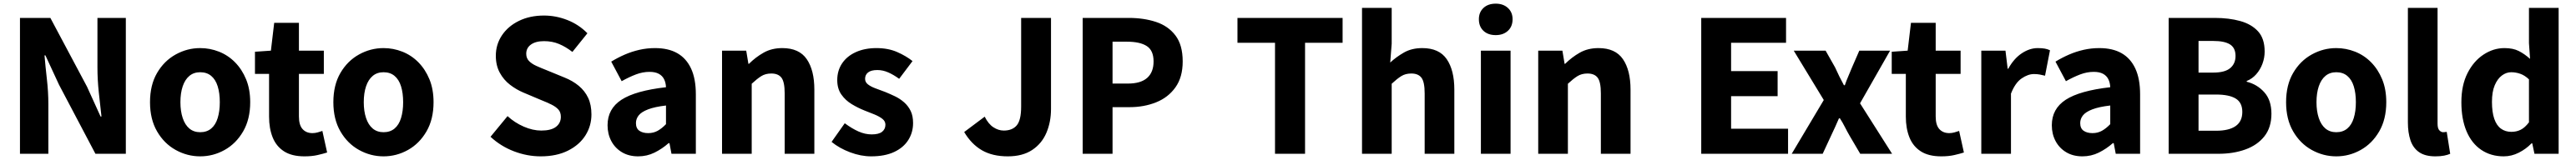

<svg xmlns="http://www.w3.org/2000/svg" viewBox="-20 -841 14064 875"><path d="M89 0V-743H255L455 -367L529 -204H534Q527 -263 519.5 -334.5Q512 -406 512 -472V-743H667V0H501L302 -378L228 -538H223Q228 -478 236 -408Q244 -338 244 -272V0Z M1073 14Q1002 14 939 -21Q876 -56 837.5 -122.5Q799 -189 799 -282Q799 -376 837.5 -442Q876 -508 939 -543Q1002 -578 1073 -578Q1126 -578 1175.5 -558.5Q1225 -539 1263 -500.5Q1301 -462 1323.5 -407.5Q1346 -353 1346 -282Q1346 -189 1307.5 -122.5Q1269 -56 1206.5 -21Q1144 14 1073 14ZM1073 -118Q1109 -118 1133 -138Q1157 -158 1168.5 -195.5Q1180 -233 1180 -282Q1180 -332 1168.5 -369Q1157 -406 1133 -426Q1109 -446 1073 -446Q1038 -446 1014 -426Q990 -406 977.5 -369Q965 -332 965 -282Q965 -233 977.5 -195.5Q990 -158 1014 -138Q1038 -118 1073 -118Z M1642 14Q1573 14 1530.5 -13.5Q1488 -41 1468.5 -90Q1449 -139 1449 -203V-437H1372V-558L1459 -564L1477 -716H1612V-564H1748V-437H1612V-204Q1612 -157 1632 -135Q1652 -113 1686 -113Q1700 -113 1714.5 -117Q1729 -121 1740 -125L1766 -7Q1744 0 1713.5 7Q1683 14 1642 14Z M2074 14Q2003 14 1940 -21Q1877 -56 1838.5 -122.5Q1800 -189 1800 -282Q1800 -376 1838.5 -442Q1877 -508 1940 -543Q2003 -578 2074 -578Q2127 -578 2176.5 -558.5Q2226 -539 2264 -500.5Q2302 -462 2324.5 -407.5Q2347 -353 2347 -282Q2347 -189 2308.5 -122.5Q2270 -56 2207.5 -21Q2145 14 2074 14ZM2074 -118Q2110 -118 2134 -138Q2158 -158 2169.5 -195.5Q2181 -233 2181 -282Q2181 -332 2169.5 -369Q2158 -406 2134 -426Q2110 -446 2074 -446Q2039 -446 2015 -426Q1991 -406 1978.5 -369Q1966 -332 1966 -282Q1966 -233 1978.5 -195.5Q1991 -158 2015 -138Q2039 -118 2074 -118Z M2932 14Q2858 14 2786 -13.5Q2714 -41 2658 -93L2751 -206Q2790 -170 2839.5 -148.5Q2889 -127 2935 -127Q2989 -127 3015.5 -147.5Q3042 -168 3042 -202Q3042 -227 3028.5 -242Q3015 -257 2991 -269Q2967 -281 2934 -294L2837 -335Q2799 -351 2764.5 -377.5Q2730 -404 2708.5 -443.5Q2687 -483 2687 -536Q2687 -598 2720.5 -648Q2754 -698 2813.5 -727Q2873 -756 2950 -756Q3015 -756 3077.5 -731.5Q3140 -707 3187 -659L3105 -557Q3069 -585 3032 -600.5Q2995 -616 2950 -616Q2905 -616 2879 -597.5Q2853 -579 2853 -547Q2853 -523 2868 -507.5Q2883 -492 2908.5 -480.5Q2934 -469 2967 -456L3062 -417Q3107 -399 3140 -371.5Q3173 -344 3191 -306Q3209 -268 3209 -215Q3209 -153 3176.5 -101Q3144 -49 3081.5 -17.5Q3019 14 2932 14Z M3464 14Q3413 14 3375.5 -8.5Q3338 -31 3317.5 -69.5Q3297 -108 3297 -156Q3297 -246 3373 -295.5Q3449 -345 3616 -364Q3615 -389 3605.5 -408Q3596 -427 3576.5 -437.5Q3557 -448 3526 -448Q3489 -448 3452 -434Q3415 -420 3374 -397L3317 -504Q3353 -526 3391 -542.5Q3429 -559 3470.5 -568.5Q3512 -578 3556 -578Q3629 -578 3678 -550Q3727 -522 3753 -466Q3779 -410 3779 -325V0H3646L3635 -58H3630Q3595 -27 3553.5 -6.5Q3512 14 3464 14ZM3519 -113Q3548 -113 3571 -126Q3594 -139 3616 -162V-264Q3555 -257 3518.5 -243Q3482 -229 3467 -210Q3452 -191 3452 -168Q3452 -139 3470.5 -126Q3489 -113 3519 -113Z M3922 0V-564H4054L4066 -492H4069Q4105 -528 4149 -553Q4193 -578 4251 -578Q4343 -578 4384.5 -517.5Q4426 -457 4426 -351V0H4264V-330Q4264 -393 4246.5 -416Q4229 -439 4191 -439Q4159 -439 4136 -424.5Q4113 -410 4084 -383V0Z M4736 14Q4680 14 4621.5 -8Q4563 -30 4520 -65L4592 -167Q4631 -138 4667 -122Q4703 -106 4739 -106Q4778 -106 4796 -120.5Q4814 -135 4814 -159Q4814 -178 4797.5 -191Q4781 -204 4754.5 -215Q4728 -226 4699 -237Q4664 -251 4630 -271.5Q4596 -292 4573.5 -324Q4551 -356 4551 -403Q4551 -455 4577.5 -494.5Q4604 -534 4652.5 -556Q4701 -578 4765 -578Q4829 -578 4878 -556.5Q4927 -535 4962 -507L4889 -410Q4859 -432 4829.5 -445Q4800 -458 4770 -458Q4736 -458 4719.5 -445Q4703 -432 4703 -410Q4703 -392 4718 -380Q4733 -368 4758 -358.5Q4783 -349 4813 -338Q4840 -327 4867 -314Q4894 -301 4916.5 -281Q4939 -261 4952 -234Q4965 -207 4965 -168Q4965 -117 4939 -75.5Q4913 -34 4862 -10Q4811 14 4736 14Z M5482 14Q5398 14 5340.5 -19.5Q5283 -53 5244 -119L5356 -203Q5376 -163 5403.5 -145Q5431 -127 5460 -127Q5507 -127 5531 -155.5Q5555 -184 5555 -258V-743H5718V-245Q5718 -174 5693 -115Q5668 -56 5615.5 -21Q5563 14 5482 14Z M5891 0V-743H6143Q6225 -743 6291.5 -721Q6358 -699 6397.5 -647Q6437 -595 6437 -505Q6437 -419 6397.5 -363.5Q6358 -308 6292 -281.5Q6226 -255 6147 -255H6054V0ZM6054 -384H6138Q6208 -384 6243 -415Q6278 -446 6278 -505Q6278 -565 6241 -589Q6204 -613 6133 -613H6054Z M6941 0V-607H6736V-743H7310V-607H7105V0Z M7416 0V-798H7578V-602L7570 -499Q7602 -529 7644.5 -553.5Q7687 -578 7745 -578Q7837 -578 7878.5 -517.5Q7920 -457 7920 -351V0H7758V-330Q7758 -393 7740.5 -416Q7723 -439 7685 -439Q7653 -439 7630 -424.5Q7607 -410 7578 -383V0Z M8065 0V-564H8227V0ZM8146 -649Q8104 -649 8079 -672.5Q8054 -696 8054 -736Q8054 -774 8079 -797.5Q8104 -821 8146 -821Q8187 -821 8212.5 -797.5Q8238 -774 8238 -736Q8238 -696 8212.5 -672.5Q8187 -649 8146 -649Z M8378 0V-564H8510L8522 -492H8525Q8561 -528 8605 -553Q8649 -578 8707 -578Q8799 -578 8840.5 -517.5Q8882 -457 8882 -351V0H8720V-330Q8720 -393 8702.5 -416Q8685 -439 8647 -439Q8615 -439 8592 -424.5Q8569 -410 8540 -383V0Z M9268 0V-743H9731V-607H9431V-452H9685V-315H9431V-137H9742V0Z M9762 0 9937 -294 9773 -564H9947L9999 -472Q10010 -447 10022 -423Q10034 -399 10047 -375H10052Q10060 -399 10070.5 -423Q10081 -447 10091 -472L10131 -564H10299L10135 -276L10310 0H10136L10079 -97Q10065 -121 10052.5 -146Q10040 -171 10025 -194H10020Q10010 -171 9999 -146.5Q9988 -122 9976 -97L9931 0Z M10578 14Q10509 14 10466.5 -13.5Q10424 -41 10404.5 -90Q10385 -139 10385 -203V-437H10308V-558L10395 -564L10413 -716H10548V-564H10684V-437H10548V-204Q10548 -157 10568 -135Q10588 -113 10622 -113Q10636 -113 10650.5 -117Q10665 -121 10676 -125L10702 -7Q10680 0 10649.5 7Q10619 14 10578 14Z M10797 0V-564H10929L10941 -465H10944Q10975 -521 11018 -549.5Q11061 -578 11105 -578Q11129 -578 11144.5 -575Q11160 -572 11172 -566L11145 -427Q11129 -431 11115.5 -433.5Q11102 -436 11084 -436Q11052 -436 11017 -412Q10982 -388 10959 -329V0Z M11349 14Q11298 14 11260.5 -8.5Q11223 -31 11202.5 -69.5Q11182 -108 11182 -156Q11182 -246 11258 -295.5Q11334 -345 11501 -364Q11500 -389 11490.5 -408Q11481 -427 11461.5 -437.5Q11442 -448 11411 -448Q11374 -448 11337 -434Q11300 -420 11259 -397L11202 -504Q11238 -526 11276 -542.5Q11314 -559 11355.5 -568.5Q11397 -578 11441 -578Q11514 -578 11563 -550Q11612 -522 11638 -466Q11664 -410 11664 -325V0H11531L11520 -58H11515Q11480 -27 11438.5 -6.5Q11397 14 11349 14ZM11404 -113Q11433 -113 11456 -126Q11479 -139 11501 -162V-264Q11440 -257 11403.5 -243Q11367 -229 11352 -210Q11337 -191 11337 -168Q11337 -139 11355.5 -126Q11374 -113 11404 -113Z M11820 0V-743H12072Q12149 -743 12210.5 -726Q12272 -709 12308 -669.5Q12344 -630 12344 -559Q12344 -525 12332 -492.5Q12320 -460 12298 -435Q12276 -410 12246 -398V-394Q12303 -380 12342 -336.5Q12381 -293 12381 -219Q12381 -144 12342.5 -95.5Q12304 -47 12238.5 -23.5Q12173 0 12092 0ZM11983 -444H12063Q12127 -444 12156 -468.5Q12185 -493 12185 -535Q12185 -579 12155 -598Q12125 -617 12064 -617H11983ZM11983 -126H12079Q12149 -126 12185.5 -151.5Q12222 -177 12222 -229Q12222 -280 12186 -302Q12150 -324 12079 -324H11983Z M12735 14Q12664 14 12601 -21Q12538 -56 12499.5 -122.5Q12461 -189 12461 -282Q12461 -376 12499.5 -442Q12538 -508 12601 -543Q12664 -578 12735 -578Q12788 -578 12837.5 -558.5Q12887 -539 12925 -500.5Q12963 -462 12985.5 -407.5Q13008 -353 13008 -282Q13008 -189 12969.5 -122.5Q12931 -56 12868.5 -21Q12806 14 12735 14ZM12735 -118Q12771 -118 12795 -138Q12819 -158 12830.5 -195.5Q12842 -233 12842 -282Q12842 -332 12830.5 -369Q12819 -406 12795 -426Q12771 -446 12735 -446Q12700 -446 12676 -426Q12652 -406 12639.5 -369Q12627 -332 12627 -282Q12627 -233 12639.5 -195.5Q12652 -158 12676 -138Q12700 -118 12735 -118Z M13276 14Q13220 14 13187 -9Q13154 -32 13140 -74Q13126 -116 13126 -171V-798H13288V-165Q13288 -138 13298 -128Q13308 -118 13318 -118Q13323 -118 13327 -118.5Q13331 -119 13338 -120L13357 0Q13344 6 13324 10Q13304 14 13276 14Z M13649 14Q13579 14 13526.5 -21.5Q13474 -57 13446 -123.5Q13418 -190 13418 -282Q13418 -375 13451.5 -441Q13485 -507 13539 -542.5Q13593 -578 13653 -578Q13700 -578 13731.5 -562Q13763 -546 13793 -519L13787 -605V-798H13949V0H13817L13805 -57H13801Q13771 -26 13731.5 -6Q13692 14 13649 14ZM13691 -120Q13719 -120 13742 -131.5Q13765 -143 13787 -172V-407Q13764 -429 13739.5 -437.5Q13715 -446 13690 -446Q13663 -446 13639 -428Q13615 -410 13600 -374.5Q13585 -339 13585 -284Q13585 -228 13597.5 -191.5Q13610 -155 13634 -137.5Q13658 -120 13691 -120Z"/></svg>

Font: Noto Sans JP Thin ExtraBold
Style: Regular
Weight: 800
Version: Version 2.004-H2;hotconv 1.0.118;makeotfexe 2.5.65603